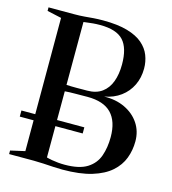

<svg xmlns="http://www.w3.org/2000/svg" viewBox="-112 -841 840 939"><g transform="rotate(15 308.0 -372.0)"><path d="M92 -34.5V-709L19.5 -725V-743H148Q178.5 -743 201.2 -745Q224 -747 246 -748.8Q268 -750.5 295 -750.5Q368.5 -750.5 417.8 -736.2Q467 -722 495.5 -697.2Q524 -672.5 536.2 -641Q548.5 -609.5 548.5 -574.5Q548.5 -528 530 -489.8Q511.5 -451.5 477 -426Q442.5 -400.5 395 -392Q454.5 -393.5 500.8 -371.5Q547 -349.5 573.2 -310.2Q599.5 -271 599.5 -219.5Q599.5 -174.5 584.2 -134Q569 -93.5 533.5 -62Q498 -30.5 438.2 -12.2Q378.5 6 289.5 6Q269 6 243.8 4.5Q218.5 3 193 1.5Q167.5 0 145.5 0H19V-18ZM202.5 -399.5Q213 -399 227.2 -398.5Q241.5 -398 256.2 -398.2Q271 -398.5 284.2 -398.5Q297.5 -398.5 307 -398.5Q352.5 -398.5 381.8 -419.8Q411 -441 425 -478.8Q439 -516.5 439 -566Q439 -649 404 -687Q369 -725 286 -725Q265.5 -725 250.2 -723.5Q235 -722 223.5 -720.5Q212 -719 203 -718ZM202 -32Q214 -28.5 229.2 -25.8Q244.5 -23 261.2 -21.5Q278 -20 294.5 -20Q368 -20 407.8 -45Q447.5 -70 462.5 -112.8Q477.5 -155.5 477.5 -208.5Q477.5 -288 438.2 -328.8Q399 -369.5 317 -369.5Q304 -369.5 288.5 -369.2Q273 -369 257.2 -369Q241.5 -369 227.2 -368.5Q213 -368 202.5 -367ZM340.5 -221.5V-190.5H22V-221.5Z"/></g></svg>

Font: Merriweather 144pt
Style: Regular
Weight: 400
Version: Version 2.100